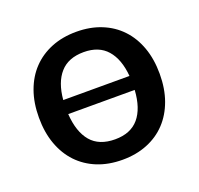

<svg xmlns="http://www.w3.org/2000/svg" viewBox="-98 -625 768 741"><g transform="rotate(-20 285.5 -255.0)"><path d="M286 -518C248 -518 213.8 -511.8 183.2 -499.5C152.8 -487.2 126.7 -469.7 105 -447C83.3 -424.3 66.7 -396.8 55 -364.5C43.3 -332.2 37.5 -295.8 37.5 -255.5C37.5 -215.2 43.3 -178.8 55 -146.5C66.7 -114.2 83.3 -86.6 105 -63.7C126.7 -40.9 152.8 -23.3 183.2 -11C213.8 1.3 248 7.5 286 7.5C323.7 7.5 357.8 1.3 388.2 -11C418.8 -23.3 444.8 -40.9 466.2 -63.7C487.8 -86.6 504.3 -114.2 516 -146.5C527.7 -178.8 533.5 -215.2 533.5 -255.5C533.5 -295.8 527.7 -332.2 516 -364.5C504.3 -396.8 487.8 -424.3 466.2 -447C444.8 -469.7 418.8 -487.2 388.2 -499.5C357.8 -511.8 323.7 -518 286 -518ZM286 -76.5C242.3 -76.5 209.3 -89.7 187 -116C164.7 -142.3 151.8 -180.3 148.5 -230H421.5C418.5 -180.3 405.8 -142.3 383.5 -116C361.2 -89.7 328.7 -76.5 286 -76.5ZM286 -434.5C327.3 -434.5 359.2 -421.8 381.5 -396.2C403.8 -370.8 417 -334.5 421 -287.5H149C153 -334.5 166.2 -370.8 188.8 -396.2C211.2 -421.8 243.7 -434.5 286 -434.5Z"/></g></svg>

Font: Lato Semibold
Style: Regular
Weight: 600
Designer: Lukasz Dziedzic
Foundry: tyPoland Lukasz Dziedzic
Version: Version 2.006; 2014-01-15